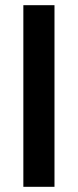

<svg xmlns="http://www.w3.org/2000/svg" viewBox="-20 -720 300 740"><path d="M70 0V-700H190V0Z"/></svg>

Font: Cuprum
Style: Regular
Weight: 400
Designer: Jovanny Lemonad
Foundry: Jovanny Lemonad
Version: Version 3.000